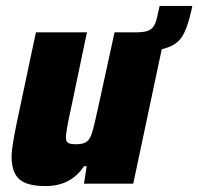

<svg xmlns="http://www.w3.org/2000/svg" viewBox="-20 -619 668 647"><path d="M628 -599 625 -584Q611 -521 591.5 -492.5Q572 -464 525 -453L429 0H263L272 -59H263Q219 8 134 8Q70 8 44.5 -15.5Q19 -39 19 -92Q19 -120 36 -203L101 -510H273L217 -243Q204 -185 202 -158Q202 -142 209.5 -137.5Q217 -133 236 -133Q260 -133 271.5 -141Q283 -149 290 -171Q297 -193 309 -249L366 -510H437Q465 -510 479 -515.5Q493 -521 500 -534Q507 -547 512 -573L518 -599Z"/></svg>

Font: Saira Semi Condensed ExtraBold
Style: Italic
Weight: 800
Width: 4
Italic angle: -12°
Designer: Hector Gatti with collaboration of the Omnibus-Type team
Foundry: Omnibus-Type
Version: Version 1.001; ttfautohint (v1.8)